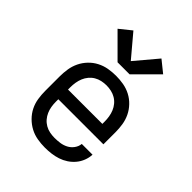

<svg xmlns="http://www.w3.org/2000/svg" viewBox="-218 -902 1036 1036"><g transform="rotate(45 300.0 -384.5)"><path d="M302 8Q273 8 244 3Q215 -2 189.5 -15.5Q164 -29 143 -50Q122 -71 109 -97Q96 -123 91.5 -152Q87 -181 87 -210V-320Q87 -349 91.5 -377.5Q96 -406 108.5 -432Q121 -458 141.5 -479.5Q162 -501 188 -514.5Q214 -528 242.5 -533Q271 -538 300 -538Q329 -538 357.5 -533Q386 -528 412 -514.5Q438 -501 458.5 -479.5Q479 -458 491.5 -432Q504 -406 508.5 -377.5Q513 -349 513 -320V-228H169V-210Q169 -191 172 -172.5Q175 -154 182.5 -137Q190 -120 202 -106Q214 -92 230.5 -82.5Q247 -73 265.5 -69.5Q284 -66 302 -66Q323 -66 343.5 -69Q364 -72 382.5 -81.5Q401 -91 414 -108.5Q427 -126 429 -147H511Q510 -123 501 -100Q492 -77 476.5 -58.5Q461 -40 440.5 -26.5Q420 -13 397 -5.5Q374 2 350 5Q326 8 302 8ZM431 -302V-320Q431 -338 428 -356.5Q425 -375 418 -392Q411 -409 399 -423.5Q387 -438 371 -447.5Q355 -457 336.5 -461Q318 -465 300 -465Q282 -465 263.5 -461Q245 -457 229 -447.5Q213 -438 201 -423.5Q189 -409 182 -392Q175 -375 172 -356.5Q169 -338 169 -320V-302ZM254 -595 126 -723 193 -777 300 -650 407 -777 474 -723 346 -595Z"/></g></svg>

Font: Iosevka Curly Slab Extended
Style: Regular
Weight: 400
Width: 7
Monospace: yes
Designer: Belleve Invis
Foundry: Belleve Invis
Version: Version 11.1.0; ttfautohint (v1.8.3)